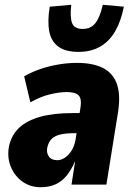

<svg xmlns="http://www.w3.org/2000/svg" viewBox="-20 -772 551 803"><path d="M150 11Q106 11 73 -13Q40 -37 24.5 -76.5Q9 -116 18 -162Q29 -209 61 -238.5Q93 -268 148 -283.5Q203 -299 282 -299H332L319 -215H290Q256 -215 232.5 -209.5Q209 -204 196 -191Q183 -178 178 -156Q173 -134 184 -118Q195 -102 220 -102Q235 -102 250.5 -112Q266 -122 278.5 -141Q291 -160 296 -188L317 -325Q322 -360 308.5 -373.5Q295 -387 258 -387Q229 -387 189 -377.5Q149 -368 107 -344L81 -453Q117 -473 154 -485Q191 -497 228.5 -503Q266 -509 302 -509Q367 -509 409 -488.5Q451 -468 468 -423Q485 -378 474 -305L425 0H279L294 -96H293Q279 -63 259.5 -38.5Q240 -14 213 -1.5Q186 11 150 11ZM308 -555Q254 -555 224 -577Q194 -599 186 -641Q178 -683 188 -744L278 -752Q272 -700 281.5 -675.5Q291 -651 326 -651Q360 -651 379 -675.5Q398 -700 410 -752L498 -744Q486 -683 461.5 -641Q437 -599 399 -577Q361 -555 308 -555Z"/></svg>

Font: Nunito Sans 10pt Condensed Black
Style: Italic
Weight: 900
Width: 3
Italic angle: -9°
Designer: Vernon Adams
Foundry: Vernon Adams
Version: Version 3.101;gftools[0.9.27]